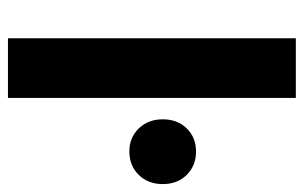

<svg xmlns="http://www.w3.org/2000/svg" viewBox="-164 -618 782 495"><g transform="rotate(90 227.5 -371.0)"><path d="M79.1 -742.2H232.9V0H79.1ZM371.1 -484.9Q407.7 -484.9 431.4 -460.9Q455.1 -437 455.1 -398.9Q455.1 -361.3 431.4 -337.2Q407.7 -313 371.1 -313Q335 -313 311.5 -337.4Q288.1 -361.8 288.1 -398.9Q288.1 -437 311.5 -460.9Q335 -484.9 371.1 -484.9Z"/></g></svg>

Font: Montserrat arm SemiBold
Style: Regular
Weight: 600
Designer: Julieta Ulanovsky
Foundry: Julieta Ulanovsky
Version: Version 6.000;PS 006.000;hotconv 1.0.88;makeotf.lib2.5.64775